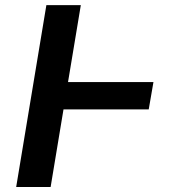

<svg xmlns="http://www.w3.org/2000/svg" viewBox="-20 -748 700 768"><path d="M593.8 -419.7 574.9 -310.4H234L182.5 0H44.7L165.5 -727.6H303.3L252.1 -419.7Z"/></svg>

Font: Inter P Semi Bold
Style: Italic
Weight: 600
Italic angle: 9.39999°
Designer: Rasmus Andersson
Foundry: rsms
Version: Version 3.018;git-588b23468